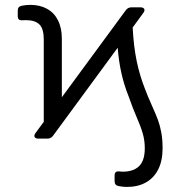

<svg xmlns="http://www.w3.org/2000/svg" viewBox="-20 -558 726 773"><path d="M508.5 -528.4H546.5Q553.6 -528.4 557.7 -525.4Q561.8 -522.4 561.8 -517.4Q561.8 -512.8 557.5 -506.7L514.2 -447.4Q517.8 -373.2 530 -313.6Q542.3 -253.9 564.3 -198.5Q574.2 -171.9 592.3 -131.4Q607.2 -98.4 615.6 -76Q623.9 -53.6 629.3 -25.2Q634.6 3.2 634.6 39.1Q634.6 88.8 617.2 123.6Q599.8 158.4 567.5 176.5Q535.2 194.6 490.8 194.6Q475.9 194.6 457 191.1Q441.4 187.9 441.4 171.5V148.4Q441.4 139.6 445.7 135.5Q449.9 131.4 457.7 132.1Q466.3 133.2 474.1 133.2Q517.4 133.2 540.1 110.8Q562.9 88.4 562.9 39.1Q562.9 7.8 555 -19.7Q547.2 -47.2 530.2 -86.3Q515.6 -119.3 498.2 -169Q479.4 -215.9 468.8 -263.5Q458.1 -311.1 453.8 -365.8L193.2 -11Q184.7 0 171.5 0H133.5Q126.4 0 122.3 -3Q118.3 -6 118.3 -11Q118.3 -16 122.5 -21.7L156.2 -67.5V-399.1Q156.2 -442.1 138.7 -459.5Q121.1 -476.9 84.2 -476.9Q78.8 -476.9 76 -476.6L67.5 -476.2Q51.5 -476.2 51.5 -492.2V-515.3Q51.5 -531.6 67.1 -534.8Q85.9 -538.4 101.9 -538.4Q140.6 -538.4 169.4 -522.5Q198.2 -506.7 213.6 -476Q229 -445.3 229 -401.6V-166.5L486.9 -517.4Q495.4 -528.4 508.5 -528.4Z"/></svg>

Font: DeltaSans Light
Style: Regular
Weight: 300
Designer: Rasmus Andersson
Foundry: rsms
Version: Version 3.012